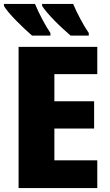

<svg xmlns="http://www.w3.org/2000/svg" viewBox="-21 -951 557 971"><path d="M471 0H73V-714H471V-576H254V-439H455V-301H254V-140H471ZM349 -931Q363 -897 385.5 -855Q408 -813 428 -784V-771H336Q320 -785 298.5 -804.5Q277 -824 255.5 -846Q234 -868 217 -888Q200 -908 192 -921V-931ZM156 -931Q170 -897 192 -855Q214 -813 234 -784V-771H141Q125 -785 104 -804.5Q83 -824 61.5 -846Q40 -868 23 -888Q6 -908 -1 -921V-931Z"/></svg>

Font: Noto Sans Disp ExtBd
Style: Regular
Weight: 800
Designer: Monotype Design Team
Foundry: Monotype Imaging Inc.
Version: Version 2.000;GOOG;noto-source:20170915:90ef993387c0; ttfaut